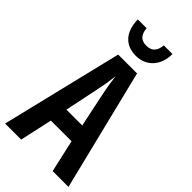

<svg xmlns="http://www.w3.org/2000/svg" viewBox="-284 -997 1065 1065"><g transform="rotate(45 248.5 -464.5)"><path d="M384 -929H316C312 -880 288 -859 248 -859C207 -859 185 -881 181 -929H112C114 -829 166 -778 247 -778C326 -778 384 -836 384 -929ZM373 0H497L321 -714H173L0 0H126L168 -191H330ZM267 -501 310 -295H186L229 -502C238 -544 244 -586 248 -619C252 -585 258 -544 267 -501Z"/></g></svg>

Font: Noto Sans Devanagari ExtraCondensed SemiBold
Style: Regular
Weight: 600
Width: 2
Designer: Jelle Bosma - Monotype Design Team
Foundry: Monotype Imaging Inc.
Version: Version 2.004